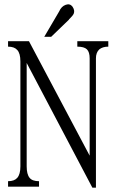

<svg xmlns="http://www.w3.org/2000/svg" viewBox="-20 -870 540 896"><path d="M17.6 1H162.1V-24.4Q130.9 -24.4 118.2 -40Q104.5 -56.6 104.5 -93.8V-576.2L411.1 5.9H427.7V-597.7Q427.7 -625 443.4 -639.6Q459 -652.3 485.4 -652.3V-677.7H340.8V-652.3Q373 -652.3 385.7 -639.6Q398.4 -627 398.4 -597.7V-143.6L115.2 -677.7H17.6V-652.3Q46.9 -652.3 60.5 -636.7Q75.2 -621.1 75.2 -583V-93.8Q75.2 -56.6 60.5 -40Q46.9 -24.4 17.6 -24.4ZM186.5 -698.2H218.8L301.8 -778.3V-779.3Q320.3 -796.9 324.2 -806.6Q330.1 -821.3 318.4 -838.9Q306.6 -854.5 287.1 -847.7Q266.6 -840.8 255.9 -816.4Z"/></svg>

Font: BatangChe
Style: Regular
Weight: 400
Monospace: yes
Version: Version 2.21